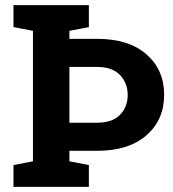

<svg xmlns="http://www.w3.org/2000/svg" viewBox="-20 -731 678 751"><path d="M32.7 -85.4 108.9 -100.1V-610.4L32.7 -625V-710.9H251.5H327.6V-625L251.5 -610.4V-579.1H359.4Q483.4 -579.1 552.7 -518.6Q622.1 -458 622.1 -360.4Q622.1 -262.2 552.7 -201.7Q483.4 -141.1 359.4 -141.1H251.5V-100.1L327.6 -85.4V0H32.7ZM251.5 -469.2V-251H359.4Q419.4 -251 449.5 -282Q479.5 -313 479.5 -359.4Q479.5 -405.8 449.5 -437.5Q419.4 -469.2 359.4 -469.2Z"/></svg>

Font: Roboto Avanza Slab
Style: Bold
Weight: 700
Designer: Google
Version: Version 1.100263; 2013; ttfautohint (v0.94.20-1c74) -l 8 -r 